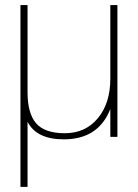

<svg xmlns="http://www.w3.org/2000/svg" viewBox="-20 -536 540 752"><path d="M230 9.8Q123 9.8 87.9 -59.1V195.8H60.1V-516.1H87.9V-174.8Q87.9 -92.3 121.3 -53.2Q154.8 -14.2 233.9 -14.2Q314.5 -14.2 363.3 -73Q412.1 -131.8 412.1 -228V-516.1H439.9V0H412.1V-108.9Q365.2 9.8 230 9.8Z"/></svg>

Font: Creato Display Thin
Style: Regular
Weight: 265
Version: Version 1.000